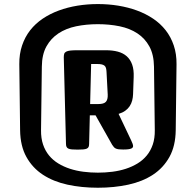

<svg xmlns="http://www.w3.org/2000/svg" viewBox="-20 -946 951 932"><path d="M73.7 -634.3Q73.2 -684.1 87.2 -725.3Q101.1 -766.6 126.5 -799.1Q151.9 -831.5 187.5 -855.5Q223.1 -879.4 265.6 -895Q308.1 -910.6 356.2 -918.5Q404.3 -926.3 455.1 -926.3Q505.9 -926.3 554 -918.5Q602.1 -910.6 644.8 -895Q687.5 -879.4 723.1 -855.5Q758.8 -831.5 784.2 -799.1Q809.6 -766.6 823.5 -725.3Q837.4 -684.1 836.9 -634.3L833 -314Q832 -237.3 802.5 -184.1Q772.9 -130.9 722.2 -97.7Q671.4 -64.5 602.8 -49.6Q534.2 -34.7 455.1 -34.7Q376 -34.7 307.6 -49.6Q239.3 -64.5 188.5 -97.7Q137.7 -130.9 108.2 -184.1Q78.6 -237.3 77.6 -314ZM179.2 -314Q178.7 -274.9 189 -244.6Q199.2 -214.4 218 -191.4Q236.8 -168.5 262.9 -152.6Q289.1 -136.7 319.8 -126.7Q350.6 -116.7 385 -112.3Q419.4 -107.9 455.1 -107.9Q490.7 -107.9 525.4 -112.3Q560.1 -116.7 590.8 -126.7Q621.6 -136.7 647.7 -152.6Q673.8 -168.5 692.6 -191.4Q711.4 -214.4 721.7 -244.6Q731.9 -274.9 731.4 -314L727.5 -622.6Q726.6 -681.2 705.1 -720.5Q683.6 -759.8 647 -783.9Q610.4 -808.1 560.8 -818.4Q511.2 -828.6 455.1 -828.6Q398.9 -828.6 349.6 -818.4Q300.3 -808.1 263.7 -783.9Q227.1 -759.8 205.3 -720.5Q183.6 -681.2 183.1 -622.6ZM289.6 -667.5Q289.6 -677.7 291.7 -684.6Q293.9 -691.4 301.3 -695.3Q308.6 -699.2 321.8 -700.7Q335 -702.1 356.4 -702.1H368.7H494.1Q526.4 -702.1 552 -695.3Q577.6 -688.5 595.2 -672.9Q612.8 -657.2 621.6 -632.3Q630.4 -607.4 628.9 -571.8L626 -489.3Q625.5 -473.1 621.6 -458Q617.7 -442.9 609.4 -430.4Q601.1 -418 587.9 -408.4Q574.7 -398.9 555.7 -393.1L616.7 -264.6Q626 -245.6 626 -236.8Q626 -233.4 624 -230.2Q622.1 -227.1 616.9 -224.9Q611.8 -222.7 602.3 -221.4Q592.8 -220.2 577.6 -220.2Q565.4 -220.2 557.1 -221.2Q548.8 -222.2 543 -224.6Q537.1 -227.1 533 -231.7Q528.8 -236.3 524.4 -243.2L443.8 -386.2H416L412.6 -248Q412.6 -238.8 410.2 -233.2Q407.7 -227.5 401.4 -224.6Q395 -221.7 384.3 -220.7Q373.5 -219.7 356.9 -219.7Q339.8 -219.7 329.1 -220.7Q318.4 -221.7 312 -224.6Q305.7 -227.5 303 -233.2Q300.3 -238.8 300.3 -248ZM457 -440.9Q484.4 -440.9 494.1 -451.9Q503.9 -462.9 502.9 -486.8L497.1 -596.7Q496.6 -607.4 494.6 -615Q492.7 -622.6 487.5 -627Q482.4 -631.3 473.9 -633.3Q465.3 -635.3 451.7 -635.3H422.4L417.5 -440.9Z"/></svg>

Font: Denk One
Style: Regular
Weight: 400
Designer: Irina Smirnova
Foundry: Irina Smirnova
Version: Version 1.002